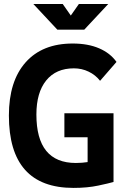

<svg xmlns="http://www.w3.org/2000/svg" viewBox="-20 -918 626 948"><path d="M342.8 9.8Q23.9 9.8 23.9 -347.7Q23.9 -517.1 106.4 -610.1Q189 -703.1 338.9 -703.1Q414.6 -703.1 469.5 -679.4Q524.4 -655.8 555.2 -612.3L474.1 -519Q451.7 -547.9 417.7 -564.2Q383.8 -580.6 344.7 -580.6Q256.8 -580.6 208.3 -521Q159.7 -461.4 159.7 -352.5Q159.7 -113.3 354.5 -113.3Q370.1 -113.3 384.8 -114.5Q399.4 -115.7 412.6 -117.7V-240.2H297.9V-358.9H540.5V-19.5Q519 -13.2 465.3 -1.7Q411.6 9.8 342.8 9.8ZM263.2 -771.5 144.5 -898.4H289.6L329.6 -841.3L369.6 -898.4H514.6L396 -771.5Z"/></svg>

Font: Cascadia Code NF
Style: Bold
Weight: 700
Monospace: yes
Designer: Aaron Bell
Foundry: Saja Typeworks
Version: Version 2404.023; ttfautohint (v1.8.4)